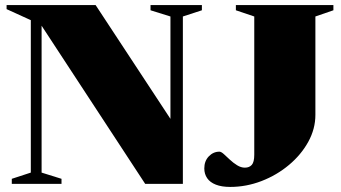

<svg xmlns="http://www.w3.org/2000/svg" viewBox="-20 -725 1346 757"><path d="M101.5 -44.5V-645.5L6 -689V-705H357L684.5 -207L652 -193.5V-660L573.5 -684.5V-705H776V-684.5L701 -660V0H552.5L129 -646.5L144 -653.5V-44.5L222.5 -20V0H26.5V-20ZM1223.5 -272Q1223.5 -217 1195.5 -166Q1167.5 -115 1119.5 -74.8Q1071.5 -34.5 1011.2 -11.2Q951 12 887.5 12Q854 12 831 3Q808 -6 796.8 -22.5Q785.5 -39 785.5 -61Q785.5 -90 803.2 -108.5Q821 -127 845 -127Q852 -127 862.5 -117.5Q873 -108 886.2 -95.5Q899.5 -83 914.8 -73.5Q930 -64 945.5 -64Q963 -64 972.8 -75Q982.5 -86 982.5 -115V-660L910 -684.5V-705H1294.5V-684.5L1223.5 -660Z"/></svg>

Font: Newsreader 60pt ExtraBold
Style: Regular
Weight: 800
Designer: Hugues Gentile
Foundry: Production Type
Version: Version 1.003